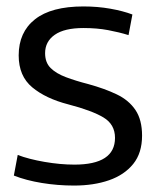

<svg xmlns="http://www.w3.org/2000/svg" viewBox="-20 -566 485 596"><path d="M23 -21 35 -85Q69 -72 118 -63.5Q167 -55 211 -55Q337 -55 337 -138Q337 -180 301 -201.5Q265 -223 192 -242Q122 -260 80 -295Q38 -330 38 -394Q38 -466 88.5 -506Q139 -546 239 -546Q283 -546 322.5 -539Q362 -532 391 -521L379 -457Q350 -466 315.5 -472.5Q281 -479 239 -479Q180 -479 150 -458Q120 -437 120 -401Q120 -372 137 -355Q154 -338 184.5 -326.5Q215 -315 254 -305Q305 -291 342.5 -273Q380 -255 400.5 -224.5Q421 -194 421 -145Q421 -91 393.5 -57Q366 -23 318.5 -6.5Q271 10 210 10Q159 10 110 2Q61 -6 23 -21Z"/></svg>

Font: Georama
Style: Regular
Weight: 400
Designer: Jean-Baptiste Levee
Foundry: Production Type
Version: Version 1.000